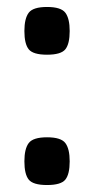

<svg xmlns="http://www.w3.org/2000/svg" viewBox="-20 -525 261 551"><path d="M50 -62Q50 -98 62.5 -114.5Q75 -131 115 -131Q155 -131 167.5 -114.5Q180 -98 180 -62Q180 -25 167.5 -9.5Q155 6 115 6Q75 6 62.5 -9.5Q50 -25 50 -62ZM50 -436Q50 -472 62.5 -488.5Q75 -505 115 -505Q155 -505 167.5 -488.5Q180 -472 180 -436Q180 -399 167.5 -383.5Q155 -368 115 -368Q75 -368 62.5 -383.5Q50 -399 50 -436Z"/></svg>

Font: Changa
Style: Regular
Weight: 400
Designer: Eduardo Rodriguez Tunni
Foundry: Eduardo Rodriguez Tunni
Version: Version 3.003